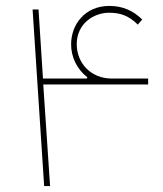

<svg xmlns="http://www.w3.org/2000/svg" viewBox="-20 -628 550 648"><path d="M110 -596H90L129 0H149L126 -343H480V-363H356C289 -363 239 -413 239 -479C239 -548 296 -585 348 -585C383 -585 413 -577 445 -545L460 -562C430 -592 394 -608 349 -608C268 -608 220 -547 220 -478C220 -435 240 -394 275 -367L273 -363H125Z"/></svg>

Font: IBM Plex Arabic Thin
Style: Regular
Weight: 100
Designer: Mike Abbink, Paul van der Laan, Pieter van Rosmalen, Wael Morcos, Khajak Apelian
Foundry: Bold Monday
Version: Version 1.0